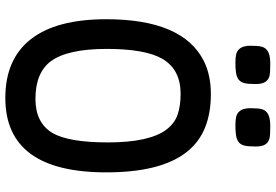

<svg xmlns="http://www.w3.org/2000/svg" viewBox="-174 -836 1016 707"><g transform="rotate(90 333.5 -483.0)"><path d="M615.2 -366.7Q615.2 4.9 341.3 4.9Q198.2 4.9 124.8 -89.1Q51.3 -183.1 51.3 -366.7Q51.3 -649.4 206.1 -726.6Q257.8 -752 327.4 -752Q397 -752 450.4 -730.5Q503.9 -709 540.5 -662.6Q615.2 -567.9 615.2 -366.7ZM504.9 -373Q504.9 -448.7 493.2 -502.4Q481.4 -556.2 458.7 -586.9Q436 -617.7 403.3 -629.2Q370.6 -640.6 326.2 -640.6Q281.7 -640.6 249.5 -624Q217.3 -607.4 197.3 -573.7Q160.6 -510.7 160.6 -368.7Q160.6 -223.6 206.5 -162.1Q249 -106 344.7 -106Q432.1 -106 469.7 -168Q504.9 -227.5 504.9 -373ZM162.1 -855.5Q148.9 -868.7 148.9 -896.7Q148.9 -924.8 152.1 -937.7Q155.3 -950.7 164.1 -958Q179.2 -970.7 212.9 -970.7Q246.6 -970.7 258.1 -968.3Q269.5 -965.8 276.4 -959Q290 -946.8 290 -918Q290 -889.2 286.6 -875.5Q283.2 -861.8 273.9 -854.5Q264.6 -847.2 249 -844.7Q233.4 -842.3 212.6 -842.3Q191.9 -842.3 180.4 -845.2Q168.9 -848.1 162.1 -855.5ZM392.1 -855.5Q378.9 -868.7 378.9 -896.7Q378.9 -924.8 382.1 -937.7Q385.3 -950.7 394 -958Q409.2 -970.7 442.9 -970.7Q476.6 -970.7 488 -968.3Q499.5 -965.8 506.8 -959Q520 -946.8 520 -918Q520 -889.2 516.6 -875.5Q513.2 -861.8 503.9 -854.5Q494.6 -847.2 479 -844.7Q463.4 -842.3 442.6 -842.3Q421.9 -842.3 410.4 -845.2Q398.9 -848.1 392.1 -855.5Z"/></g></svg>

Font: Wellfleet
Style: Regular
Weight: 400
Designer: Riccardo De Franceschi
Foundry: Riccardo De Franceschi
Version: Version 1.002